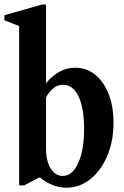

<svg xmlns="http://www.w3.org/2000/svg" viewBox="-24 -842 565 872"><path d="M277 10.5Q245 10.5 214.5 -1.8Q184 -14 158.5 -35.5H153L85.5 0H63V-723.5L-4 -750V-773L167.5 -821.5H185V-464Q212 -497 245.2 -515.8Q278.5 -534.5 317 -534.5Q369 -534.5 408.2 -502.8Q447.5 -471 469.5 -414.8Q491.5 -358.5 491.5 -284Q491.5 -200.5 463 -133.8Q434.5 -67 386 -28.2Q337.5 10.5 277 10.5ZM261 -43Q305 -43 331.5 -102Q358 -161 358 -256Q358 -350 333 -403.5Q308 -457 262 -457Q238.5 -457 219 -441.8Q199.5 -426.5 185 -399.5V-168Q185 -111.5 206 -77.2Q227 -43 261 -43Z"/></svg>

Font: Libre Caslon Condensed
Style: Bold
Weight: 700
Designer: Pablo Impallari, Rodrigo Fuenzalida, Katja Schimmel, Ertekin Erdin
Foundry: Pablo Impallari, Rodrigo Fuenzalida
Version: Version 2.000; ttfautohint (v1.8.4.7-5d5b);gftools[0.9.33]